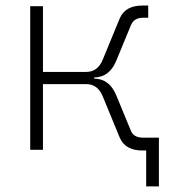

<svg xmlns="http://www.w3.org/2000/svg" viewBox="-20 -540 626 692"><path d="M88.9 0V-517.6H134.8V-280.8H291Q332.5 -280.8 350.6 -325.7L411.1 -472.7Q430.7 -520 493.2 -520H514.2V-476.1H495.6Q463.4 -476.1 452.1 -449.7L398.9 -320.8Q374.5 -261.7 319.3 -260.7V-256.8Q374.5 -255.9 398.9 -196.8L452.1 -67.9Q462.4 -43.9 495.6 -43.9H552.7V131.8H506.8V2.4H493.2Q430.7 2.4 411.1 -44.9L350.6 -191.9Q332.5 -236.8 291 -236.8H134.8V0Z"/></svg>

Font: Cascadia Code NF ExtraLight
Style: Regular
Weight: 200
Monospace: yes
Designer: Aaron Bell
Foundry: Saja Typeworks
Version: Version 2404.023; ttfautohint (v1.8.4)